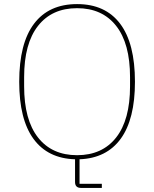

<svg xmlns="http://www.w3.org/2000/svg" viewBox="-20 -766 754 939"><path d="M376 153Q347 153 347 124V13Q214 9 144 -86.5Q74 -182 74 -366Q74 -554 146.5 -650Q219 -746 357 -746Q495 -746 567.5 -650Q640 -554 640 -366Q640 -183 570.5 -87.5Q501 8 369 13V133H478V153ZM616 -344V-389Q616 -553 548 -639.5Q480 -726 357 -726Q234 -726 166 -639.5Q98 -553 98 -389V-344Q98 -180 166 -93.5Q234 -7 357 -7Q480 -7 548 -93.5Q616 -180 616 -344Z"/></svg>

Font: IBM Plex Sans JP Thin
Style: Regular
Weight: 100
Designer: Mike Abbink; Paul van der Laan; Pieter van Rosmalen; Wujin Sim; Yejin Wi; Jinhee Kim; Boomi Park; Yona Kim; Kichan Ma
Foundry: Sandoll Inc.
Version: Version 1.001